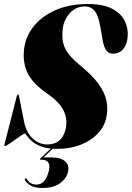

<svg xmlns="http://www.w3.org/2000/svg" viewBox="-20 -732 657 957"><path d="M266 10Q217 10 186.5 -1.5Q156 -13 139 -28.2Q122 -43.5 114.5 -55Q107 -66.5 104 -66.5Q100.5 -66.5 86.2 -57Q72 -47.5 54.8 -35.2Q37.5 -23 23.5 -13.5Q9.5 -4 6.5 -4Q0.5 -4 2.5 -13L63 -250.5Q66 -261.5 69.5 -261.5Q73 -261.5 75 -252L99.5 -128Q110.5 -72 142.5 -42Q174.5 -12 216 -12Q287 -12 306 -84Q318.5 -131.5 299.2 -176Q280 -220.5 218.5 -263Q144.5 -314.5 118.8 -365.2Q93 -416 99.5 -482.5Q105.5 -546 145.8 -598Q186 -650 255.5 -681Q325 -712 417.5 -712Q493.5 -712 538.2 -688.8Q583 -665.5 601.2 -628.8Q619.5 -592 616.5 -551Q614 -511 594.5 -487.8Q575 -464.5 543.5 -464.5Q521 -464.5 509.2 -481.2Q497.5 -498 491.5 -533L480.5 -596.5Q470.5 -655 452 -677.5Q433.5 -700 403.5 -700Q359 -700 328.8 -667.2Q298.5 -634.5 293 -590Q285.5 -533.5 303.2 -493.8Q321 -454 375 -410Q437.5 -359.5 469.8 -315.5Q502 -271.5 510.5 -230.2Q519 -189 510 -146.5Q500.5 -100.5 466.2 -65Q432 -29.5 380.5 -9.8Q329 10 266 10ZM245 -3H255.5L197 52.5H232Q284 52.5 305.5 72.8Q327 93 318.5 126Q309 162 276 183.5Q243 205 192.5 205Q154.5 205 132.8 192.8Q111 180.5 104 164.5Q102 161 106 158.5Q110.5 155 114 161Q130 188 162 188Q206 188 223 122Q237.5 64 186 64H182.5Q175 64 182 57Z"/></svg>

Font: Fraunces 144pt S000 Black
Style: Italic
Weight: 900
Italic angle: -16°
Version: Version 1.000; ttfautohint (v1.8.3)